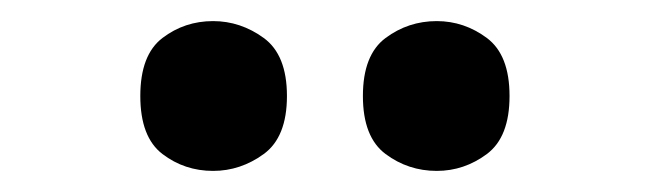

<svg xmlns="http://www.w3.org/2000/svg" viewBox="-20 -779 617 182"><path d="M394 -617Q367 -617 345.5 -633Q324 -649 324 -688Q324 -727 345.5 -743Q367 -759 394 -759Q420 -759 441.5 -743Q463 -727 463 -688Q463 -649 441.5 -633Q420 -617 394 -617ZM182 -617Q155 -617 134 -633Q113 -649 113 -688Q113 -727 134 -743Q155 -759 182 -759Q208 -759 230 -743Q252 -727 252 -688Q252 -649 230 -633Q208 -617 182 -617Z"/></svg>

Font: Noto Serif Lao ExtraBold
Style: Regular
Weight: 800
Designer: Monotype Design Team
Foundry: Monotype Imaging Inc.
Version: Version 2.003; ttfautohint (v1.8.4.7-5d5b)